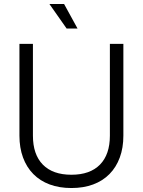

<svg xmlns="http://www.w3.org/2000/svg" viewBox="-20 -932 720 968"><path d="M340 16Q279 16 230.5 -2Q182 -20 148 -54.5Q114 -89 96 -138Q78 -187 78 -248V-711H146V-248Q146 -153 196 -102Q246 -51 340 -51Q434 -51 484 -102Q534 -153 534 -248V-711H602V-248Q602 -187 584 -138Q566 -89 532 -54.5Q498 -20 449.5 -2Q401 16 340 16ZM316 -788 229 -912H303L371 -788Z"/></svg>

Font: Geist Light
Style: Regular
Weight: 400
Designer: Basement.studio, Andrés Briganti, Mateo Zaragoza
Foundry: Basement.studio, Vercel, Andrés Briganti, Guido Ferreyra, Mateo Zaragoza
Version: Version 1.401